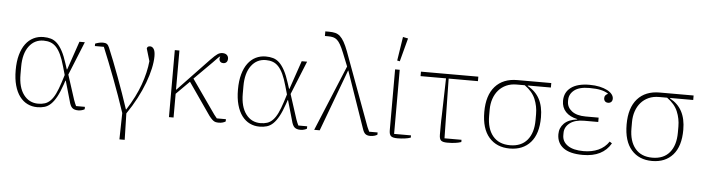

<svg xmlns="http://www.w3.org/2000/svg" viewBox="-53 -1004 5309 1450"><g transform="rotate(5 2601.0 -278.5)"><path d="M603 -4Q596 1 582.5 5Q569 9 554 9Q525 9 509.5 -4.5Q494 -18 485 -56L442 -206H439L429 -176Q409 -118 389 -81.5Q369 -45 347 -24Q325 -3 299.5 4.5Q274 12 244 12Q204 12 170 -4.5Q136 -21 111 -54Q86 -87 72 -137Q58 -187 58 -253Q58 -319 72 -369Q86 -419 111 -452.5Q136 -486 170.5 -503Q205 -520 246 -520Q277 -520 302.5 -512.5Q328 -505 349.5 -484.5Q371 -464 390.5 -428Q410 -392 428 -335L442 -292H445L519 -508H560L457 -254L517 -68Q522 -54 526.5 -43Q531 -32 536 -22H603ZM412 -311Q397 -365 380.5 -400Q364 -435 344.5 -455.5Q325 -476 301.5 -484.5Q278 -493 249 -493Q180 -493 138.5 -437Q97 -381 97 -282V-225Q97 -126 138.5 -70.5Q180 -15 249 -15Q277 -15 300 -22.5Q323 -30 342.5 -50Q362 -70 378.5 -104Q395 -138 412 -191L430 -248Z M888 0Q867 -63 844 -128Q821 -193 797 -256Q773 -319 750 -377.5Q727 -436 706 -486H638V-504Q649 -509 665 -513Q681 -517 698 -517Q716 -517 726.5 -510Q737 -503 745 -484Q764 -439 785.5 -384Q807 -329 829 -269.5Q851 -210 872.5 -149Q894 -88 913 -30H916Q982 -133 1016 -228Q1050 -323 1058 -408L1030 -502Q1033 -520 1054 -520Q1071 -520 1082 -503Q1093 -486 1093 -448Q1093 -407 1081.5 -354.5Q1070 -302 1048 -243.5Q1026 -185 993.5 -123Q961 -61 919 0L924 200H884Z M1242 -508H1277V-212H1280L1516 -460Q1548 -493 1565.5 -505Q1583 -517 1603 -517Q1625 -517 1636.5 -506Q1648 -495 1648 -478Q1648 -461 1639 -451.5Q1630 -442 1615 -442Q1595 -442 1587.5 -457Q1580 -472 1588 -489L1586 -490Q1575 -482 1564 -470Q1553 -458 1535 -440L1401 -306L1563 -75Q1571 -63 1582 -48Q1593 -33 1603 -22H1672V-5Q1664 1 1650 5Q1636 9 1621 9Q1608 9 1598 7Q1588 5 1578.5 -2Q1569 -9 1558 -21.5Q1547 -34 1533 -55L1377 -280L1277 -180V0H1242Z M2288 -4Q2281 1 2267.5 5Q2254 9 2239 9Q2210 9 2194.5 -4.5Q2179 -18 2170 -56L2127 -206H2124L2114 -176Q2094 -118 2074 -81.5Q2054 -45 2032 -24Q2010 -3 1984.5 4.5Q1959 12 1929 12Q1889 12 1855 -4.5Q1821 -21 1796 -54Q1771 -87 1757 -137Q1743 -187 1743 -253Q1743 -319 1757 -369Q1771 -419 1796 -452.5Q1821 -486 1855.5 -503Q1890 -520 1931 -520Q1962 -520 1987.5 -512.5Q2013 -505 2034.5 -484.5Q2056 -464 2075.5 -428Q2095 -392 2113 -335L2127 -292H2130L2204 -508H2245L2142 -254L2202 -68Q2207 -54 2211.5 -43Q2216 -32 2221 -22H2288ZM2097 -311Q2082 -365 2065.5 -400Q2049 -435 2029.5 -455.5Q2010 -476 1986.5 -484.5Q1963 -493 1934 -493Q1865 -493 1823.5 -437Q1782 -381 1782 -282V-225Q1782 -126 1823.5 -70.5Q1865 -15 1934 -15Q1962 -15 1985 -22.5Q2008 -30 2027.5 -50Q2047 -70 2063.5 -104Q2080 -138 2097 -191L2115 -248Z M2549 -498 2508 -600Q2493 -637 2480.5 -659Q2468 -681 2454.5 -693Q2441 -705 2424.5 -709Q2408 -713 2386 -713H2362V-748H2390Q2417 -748 2437.5 -743Q2458 -738 2474.5 -723Q2491 -708 2506 -681.5Q2521 -655 2537 -613L2742 -57Q2749 -39 2758 -22H2822V-5Q2813 1 2799 5Q2785 9 2768 9Q2745 9 2731.5 -1.5Q2718 -12 2708 -44L2561 -468H2559L2385 0H2343Z M2947 -508V-22H3075V-5Q3056 2 3029.5 5.5Q3003 9 2974 9Q2938 9 2925 -3Q2912 -15 2912 -47V-508ZM2922 -576 2950 -757 2989 -749 2942 -572Z M3458 -5Q3419 9 3353 9Q3318 9 3305 -2.5Q3292 -14 3292 -46Q3292 -58 3292 -76Q3292 -94 3292 -114.5Q3292 -135 3292.5 -156.5Q3293 -178 3294 -198L3301 -474H3108V-508H3543V-474H3321L3329 -22H3458Z M3921 -474V-470Q3981 -438 4011 -382Q4041 -326 4041 -243Q4041 -118 3983.5 -53Q3926 12 3826 12Q3727 12 3669 -54Q3611 -120 3611 -247Q3611 -373 3671 -440.5Q3731 -508 3839 -508H4096V-474ZM3826 -13Q3911 -13 3956.5 -67.5Q4002 -122 4002 -219V-264Q4002 -324 3979.5 -378Q3957 -432 3898 -474H3837Q3793 -474 3758.5 -458.5Q3724 -443 3700 -415.5Q3676 -388 3663 -350Q3650 -312 3650 -267V-220Q3650 -123 3695.5 -68Q3741 -13 3826 -13Z M4381 12Q4281 12 4232 -25Q4183 -62 4183 -128Q4183 -176 4216 -209.5Q4249 -243 4315 -251V-254Q4258 -266 4227 -299Q4196 -332 4196 -382Q4196 -447 4245 -483.5Q4294 -520 4386 -520Q4428 -520 4462 -512.5Q4496 -505 4520 -492.5Q4544 -480 4556.5 -464Q4569 -448 4569 -431Q4569 -415 4560 -406Q4551 -397 4536 -397Q4521 -397 4512.5 -406Q4504 -415 4504 -430Q4504 -443 4511 -451Q4518 -459 4529 -464V-466Q4506 -481 4473 -488.5Q4440 -496 4386 -496Q4309 -496 4271.5 -466Q4234 -436 4234 -391V-381Q4234 -337 4271 -308Q4308 -279 4377 -279H4475V-246H4369Q4299 -246 4260 -216Q4221 -186 4221 -141V-123Q4221 -75 4263 -46Q4305 -17 4383 -17Q4446 -17 4495 -39Q4544 -61 4574 -106L4592 -94Q4531 12 4381 12Z M5000 -474V-470Q5060 -438 5090 -382Q5120 -326 5120 -243Q5120 -118 5062.5 -53Q5005 12 4905 12Q4806 12 4748 -54Q4690 -120 4690 -247Q4690 -373 4750 -440.5Q4810 -508 4918 -508H5175V-474ZM4905 -13Q4990 -13 5035.5 -67.5Q5081 -122 5081 -219V-264Q5081 -324 5058.5 -378Q5036 -432 4977 -474H4916Q4872 -474 4837.5 -458.5Q4803 -443 4779 -415.5Q4755 -388 4742 -350Q4729 -312 4729 -267V-220Q4729 -123 4774.5 -68Q4820 -13 4905 -13Z"/></g></svg>

Font: IBM Plex Serif ExtLt
Style: Regular
Weight: 200
Designer: Mike Abbink, Paul van der Laan, Pieter van Rosmalen
Foundry: Bold Monday
Version: Version 3.001